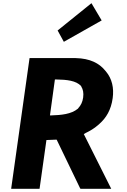

<svg xmlns="http://www.w3.org/2000/svg" viewBox="-20 -1176 794 1203"><path d="M50 6 51 7H227L228 6L271 -299H281C294 -299 311 -300 330 -301H335L482 4L485 7H677L505 -336L515 -341V-342C543 -355 570 -371 594 -392L603 -400C645 -437 676 -487 686 -561C695 -624 682 -683 644 -728L638 -735C602 -779 545 -810 454 -812H166L165 -811ZM324 -678H334C398 -677 457 -671 488 -637L489 -635V-634C500 -617 505 -594 501 -565C497 -537 487 -516 470 -498V-497L468 -495C426 -460 362 -455 303 -453H293ZM380 -914 617 -1048 553 -1156 341 -985Z"/></svg>

Font: Hussar Woodtype
Style: SeBdObl
Weight: 900
Foundry: Cannot Into Space Fonts
Version: Version 1.07